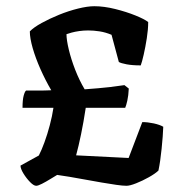

<svg xmlns="http://www.w3.org/2000/svg" viewBox="-20 -598 580 618"><path d="M96.5 0Q88.5 0 76.8 -12Q65 -24 55.5 -39.5Q46 -55 46 -65L105 -97.5Q114 -115 123.2 -140.2Q132.5 -165.5 140.2 -194.8Q148 -224 152 -251H52.5Q52.5 -276.5 56.2 -290.2Q60 -304 64 -306.5Q84 -306.5 104.2 -306.5Q124.5 -306.5 145 -307.5Q126 -340 110.2 -375.5Q94.5 -411 85.2 -443.2Q76 -475.5 76 -497Q88.5 -510 114 -524Q139.5 -538 170.2 -550.5Q201 -563 231.5 -570.5Q262 -578 283.5 -578Q314.5 -578 350.8 -569Q387 -560 416.5 -548Q446 -536 457 -527Q457 -503.5 452.5 -474.8Q448 -446 442.5 -422Q437 -398 433 -387.5Q406 -387.5 387.5 -391Q369 -394.5 362.5 -398.5L339 -486Q320 -494 300.8 -497Q281.5 -500 264 -500Q249 -500 235 -498Q221 -496 210.2 -493Q199.5 -490 194 -488Q194 -469.5 201.5 -438.2Q209 -407 222.2 -373Q235.5 -339 252.5 -310.5Q277.5 -312.5 296.2 -314Q315 -315.5 334.5 -317.8Q354 -320 380.5 -324L394.5 -313Q393.5 -290.5 389.8 -274Q386 -257.5 383 -251H256Q249 -205 241 -166.2Q233 -127.5 225 -98L394 -89.5L438 -205Q455.5 -205 475 -200.8Q494.5 -196.5 505.5 -190Q504.5 -161 500.2 -119.2Q496 -77.5 490 -49Q479.5 -39 459 -27.5Q438.5 -16 418.2 -8Q398 0 387 0Q375.5 0 354.5 -3Q333.5 -6 307.2 -10.5Q281 -15 254 -20Q227 -25 203.2 -29Q179.5 -33 164 -35Q156.5 -30.5 142.2 -21.8Q128 -13 115.2 -6.5Q102.5 0 96.5 0Z"/></svg>

Font: Texturina Medium
Style: Regular
Weight: 500
Designer: Guillermo Torres Carreño
Foundry: Omnibus-Type
Version: Version 1.003